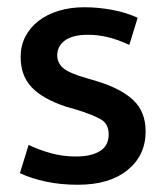

<svg xmlns="http://www.w3.org/2000/svg" viewBox="-20 -500 456 530"><path d="M337 -376Q305 -391 277.5 -397.5Q250 -404 223 -404Q181 -404 159.5 -388.5Q138 -373 138 -347Q138 -327 154 -312.5Q170 -298 220 -284L250 -275Q315 -255 348.5 -223Q382 -191 382 -137Q382 -71 332 -30.5Q282 10 195 10Q148 10 107.5 1.5Q67 -7 35 -22L59 -100Q88 -86 121 -77Q154 -68 189 -68Q232 -68 256 -83Q280 -98 280 -129Q280 -158 258.5 -170.5Q237 -183 192 -197L161 -206Q98 -227 67.5 -259Q37 -291 37 -343Q37 -374 50 -399Q63 -424 86 -442Q109 -460 141.5 -470Q174 -480 213 -480Q250 -480 288.5 -473Q327 -466 360 -451Z"/></svg>

Font: Mukta Malar Medium
Style: Regular
Weight: 500
Designer: Aadarsh Rajan, Girish Dalvi, Yashodeep Gholap
Foundry: Ek Type
Version: Version 2.538;PS 1.000;hotconv 16.6.51;makeotf.lib2.5.65220;